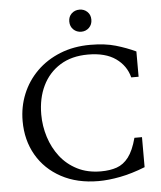

<svg xmlns="http://www.w3.org/2000/svg" viewBox="-60 -952 850 1013"><g transform="rotate(-5 365.0 -445.0)"><path d="M421 10Q308 10 224 -35.5Q140 -81 94.5 -160Q49 -239 49 -340Q49 -416 76.5 -483Q104 -550 155.5 -601Q207 -652 279 -681Q351 -710 439 -710Q517 -710 573.5 -693.5Q630 -677 679 -654V-520H640Q624 -583 569.5 -621.5Q515 -660 423 -660Q336 -660 275 -622Q214 -584 182 -518Q150 -452 150 -366Q150 -305 168.5 -246.5Q187 -188 223 -141.5Q259 -95 313 -67.5Q367 -40 438 -40Q486 -40 522 -52.5Q558 -65 584.5 -99.5Q611 -134 629 -201H669V-42Q598 -14 536 -2Q474 10 421 10ZM399 -783Q374 -783 357 -799.5Q340 -816 340 -842Q340 -868 357 -884Q374 -900 399 -900Q423 -900 440 -884Q457 -868 457 -842Q457 -816 440 -799.5Q423 -783 399 -783Z"/></g></svg>

Font: Hedvig Letters Serif 14pt
Style: Regular
Weight: 400
Designer: Alexander Örn & Tor Weibull
Foundry: Kanon Foundry
Version: Version 1.000; ttfautohint (v1.8.4.7-5d5b)